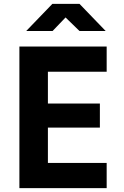

<svg xmlns="http://www.w3.org/2000/svg" viewBox="-20 -970 640 990"><path d="M80 0V-730H530V-600H227V-436H495V-312H227V-130H530V0ZM115 -810 250 -950H390L525 -810H390L318 -880L251 -810Z"/></svg>

Font: NKDuy Mono ExtraBold
Style: Regular
Weight: 800
Monospace: yes
Designer: NKDuy
Foundry: NKDuy
Version: Version 2.251; ttfautohint (v1.8.4.7-5d5b)